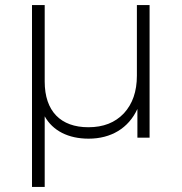

<svg xmlns="http://www.w3.org/2000/svg" viewBox="-20 -542 715 756"><path d="M156 194V-84C188 -27 249 4 329 4C417 4 486 -37 521 -113V0H569V-522H519V-244C519 -182 502 -133 468 -96C433 -59 387 -41 328 -41C219 -41 156 -104 156 -221V-522H106V194Z"/></svg>

Font: Montserrat Light
Style: Regular
Weight: 300
Designer: Julieta Ulanovsky
Foundry: Julieta Ulanovsky
Version: Version 7.200